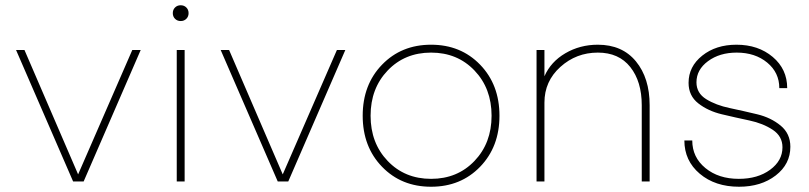

<svg xmlns="http://www.w3.org/2000/svg" viewBox="-20 -690 3076 730"><path d="M258 0 41 -500H73L277 -27L483 -500H515L298 0Z M682 -500V0H652V-500ZM637 -640Q637 -653 645.5 -661.5Q654 -670 667 -670Q680 -670 688.5 -661.5Q697 -653 697 -640Q697 -627 688.5 -618.5Q680 -610 667 -610Q654 -610 645.5 -618.5Q637 -627 637 -640Z M1036 0 819 -500H851L1055 -27L1261 -500H1293L1076 0Z M1879 -250Q1879 -132 1805.5 -56Q1732 20 1619 20Q1506 20 1432.5 -56Q1359 -132 1359 -250Q1359 -368 1432.5 -444Q1506 -520 1619 -520Q1732 -520 1805.5 -444Q1879 -368 1879 -250ZM1849 -250Q1849 -354 1784 -422Q1719 -490 1619 -490Q1519 -490 1454 -422Q1389 -354 1389 -250Q1389 -146 1454 -78Q1519 -10 1619 -10Q1719 -10 1784 -78Q1849 -146 1849 -250Z M2253 -520Q2346 -520 2398 -456.5Q2450 -393 2450 -290V0H2420V-290Q2420 -380 2376.5 -435Q2333 -490 2253 -490Q2171 -490 2110.5 -435.5Q2050 -381 2050 -300V0H2020V-500H2050V-400Q2074 -455 2129.5 -487.5Q2185 -520 2253 -520Z M2790 20Q2699 20 2640.5 -29.5Q2582 -79 2582 -156H2612Q2612 -92 2662 -51Q2712 -10 2789 -10Q2861 -10 2908 -44.5Q2955 -79 2955 -130Q2955 -172 2918 -196.5Q2881 -221 2829 -232Q2777 -243 2724.5 -255.5Q2672 -268 2635 -297Q2598 -326 2598 -375Q2598 -437 2650 -478.5Q2702 -520 2780 -520Q2863 -520 2918 -473.5Q2973 -427 2973 -355H2943Q2943 -414 2897 -452Q2851 -490 2781 -490Q2716 -490 2672 -457.5Q2628 -425 2628 -377Q2628 -336 2665 -313Q2702 -290 2755 -279Q2807 -268 2859 -255.5Q2911 -243 2948 -212.5Q2985 -182 2985 -132Q2985 -66 2929.5 -23Q2874 20 2790 20Z"/></svg>

Font: Metropolitano Thin
Style: Regular
Weight: 250
Designer: Fonts by Alex Slobzheninov & Chris M. Simpson / Changes by Cristiano Sobral
Foundry: Fonts by Alex Slobzheninov & Chris M. Simpson / Changes by Cristiano Sobral
Version: Version 1.00;August 30, 2020;FontCreator 13.0.0.2681 64-bit